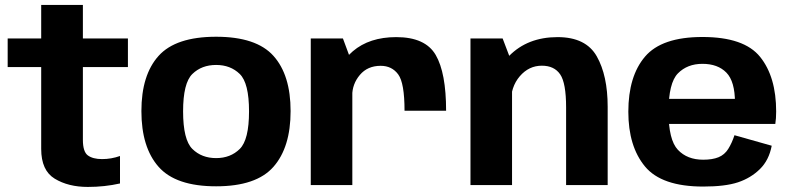

<svg xmlns="http://www.w3.org/2000/svg" viewBox="-20 -748 3197 776"><path d="M335 7.5Q403 7.5 465 -6.5V-117.5Q429.5 -105 392.5 -105Q355.5 -105 335.2 -119.8Q315 -134.5 315 -183V-477H497V-592.5H315V-728H146.5V-592.5H11V-477H146.5V-146Q146.5 -59 201.2 -25.8Q256 7.5 335 7.5Z M853.5 5Q1016 5 1085.2 -73.8Q1154.5 -152.5 1154.5 -299Q1154.5 -445 1085.2 -522.2Q1016 -599.5 853.5 -599.5Q690.5 -599.5 621 -522.2Q551.5 -445 551.5 -299Q551.5 -152.5 621 -73.8Q690.5 5 853.5 5ZM853.5 -109Q795 -109 757.5 -146Q720 -183 720 -298Q720 -412.5 757.5 -449Q795 -485.5 853.5 -485.5Q911.5 -485.5 949 -449Q986.5 -412.5 986.5 -298Q986.5 -183 949 -146Q911.5 -109 853.5 -109Z M1615 -300.5H1783Q1783 -453.5 1741 -525.8Q1699 -598 1581.5 -598Q1473 -598 1406 -540.8Q1339 -483.5 1339 -399.5L1403.5 -361Q1403.5 -408.5 1434.5 -445.2Q1465.5 -482 1518.5 -482Q1564 -482 1589.5 -447.2Q1615 -412.5 1615 -300.5ZM1236 0H1404V-490L1366 -592.5H1236Z M1881.5 0H2049.5V-492.5L2011.5 -592.5H1881.5ZM2268 0H2436V-316.5Q2436 -442.5 2392 -520.2Q2348 -598 2233.5 -598Q2112.5 -598 2037.5 -521.8Q1962.5 -445.5 1962.5 -367L2044 -329Q2044 -397 2080.8 -439.8Q2117.5 -482.5 2170 -482.5Q2220 -482.5 2244 -447.5Q2268 -412.5 2268 -314Z M2822 6V-102.5Q2757.5 -102.5 2719.8 -142.5Q2682 -182.5 2682 -296.5Q2682 -413 2720 -451.5Q2758 -490 2819 -490Q2881 -490 2915.8 -454.5Q2950.5 -419 2950.5 -333.5L2956.5 -348.5H2666.5V-247H3113.5Q3117 -269 3117 -297Q3117 -437.5 3052.2 -518Q2987.5 -598.5 2819 -598.5Q2654.5 -598.5 2587 -519.2Q2519.5 -440 2519.5 -296.5Q2519.5 -156.5 2586.8 -75.2Q2654 6 2822 6ZM2822 -102.5V6Q2911 6 2962.8 -11.2Q3014.5 -28.5 3051.2 -64.5Q3088 -100.5 3099 -159L2948.5 -201.5Q2938 -169.5 2923.2 -146Q2908.5 -122.5 2884 -112.5Q2859.5 -102.5 2822 -102.5Z"/></svg>

Font: Anybody UltraCondensed Thin
Style: Bold
Weight: 700
Version: Version 1.111